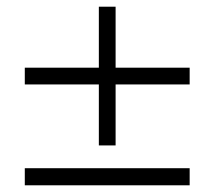

<svg xmlns="http://www.w3.org/2000/svg" viewBox="-20 -553 640 573"><path d="M325 -351H546V-301H325V-119H275V-301H54V-351H275V-533H325ZM54 0V-51H546V0Z"/></svg>

Font: Muli Light
Style: Regular
Weight: 300
Designer: Vernon Adams
Foundry: Vernon Adams
Version: Version 2.100